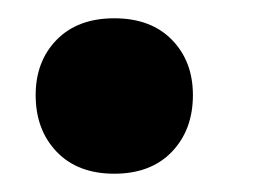

<svg xmlns="http://www.w3.org/2000/svg" viewBox="-20 -185 300 210"><path d="M105 5Q65 5 42 -19Q19 -43 19 -81Q19 -118 42 -141.5Q65 -165 105 -165Q145 -165 168 -141.5Q191 -118 191 -81Q191 -43 168 -19Q145 5 105 5Z"/></svg>

Font: Nunito ExtraBold
Style: Italic
Weight: 800
Italic angle: -9°
Designer: Vernon Adams
Foundry: Vernon Adams
Version: Version 3.601; ttfautohint (v1.8.2.53-6de2)